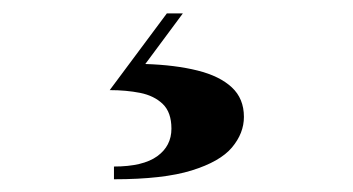

<svg xmlns="http://www.w3.org/2000/svg" viewBox="-20 -24 540 294"><path d="M154.5 250.5V231Q199 231 220.8 215.2Q242.5 199.5 242.5 173Q242.5 148 229.2 135.2Q216 122.5 194.5 118.2Q173 114 148 114L235.5 -3.5H260L202.5 74Q248.5 75.5 282.5 84Q316.5 92.5 335 109.8Q353.5 127 353.5 155Q353.5 180 335.2 201.8Q317 223.5 273.5 237Q230 250.5 154.5 250.5Z"/></svg>

Font: Bodoni Moda SC 11pt
Style: Bold
Weight: 700
Version: Version 2.005